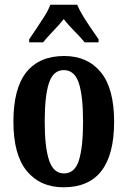

<svg xmlns="http://www.w3.org/2000/svg" viewBox="-20 -786 543 816"><path d="M250 10Q151 10 94 -59Q37 -128 37 -269Q37 -410 92 -479Q147 -548 253 -548Q352 -548 408.5 -479Q465 -410 465 -269Q465 10 250 10ZM252 -49Q298 -49 315.5 -105Q333 -161 333 -269Q333 -378 315 -433Q297 -488 251 -488Q206 -488 188 -433Q170 -378 170 -269Q170 -161 188.5 -105Q207 -49 252 -49ZM104 -619Q117 -638 134.5 -664Q152 -690 169 -717Q186 -744 194 -766H308Q317 -744 333.5 -717Q350 -690 368 -664Q386 -638 399 -619V-606H340Q323 -627 296 -654Q269 -681 251 -705Q232 -681 206 -654Q180 -627 163 -606H104Z"/></svg>

Font: Noto Serif Tamil ExtraCondensed
Style: Bold
Weight: 700
Width: 2
Designer: Indian Type Foundry, Tom Grace, and the Monotype Design Team
Foundry: Monotype Imaging Inc.
Version: Version 2.004; ttfautohint (v1.8.4.7-5d5b)